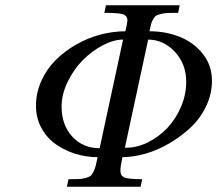

<svg xmlns="http://www.w3.org/2000/svg" viewBox="-20 -712 828 732"><path d="M549.8 -592.8Q611.8 -592.8 665.3 -571.5Q718.8 -550.3 753.4 -506.3Q788.1 -462.4 788.1 -403.8Q788.1 -353.5 765.6 -306.6Q743.2 -259.8 706.5 -225.6Q669.9 -191.4 625.2 -165.3Q580.6 -139.2 533.9 -126Q487.3 -112.8 446.8 -112.8Q439 -77.6 439 -62Q439 -41 455.6 -34.9Q472.2 -28.8 522 -28.8L516.1 0H234.9L241.2 -28.8Q266.6 -28.8 280 -29.3Q293.5 -29.8 306.4 -33.4Q319.3 -37.1 324.5 -40.8Q329.6 -44.4 335.7 -56.2Q341.8 -67.9 344.5 -78.6Q347.2 -89.4 352.1 -112.8Q308.6 -112.8 267.1 -125.7Q225.6 -138.7 191.9 -162.6Q158.2 -186.5 137.7 -224.4Q117.2 -262.2 117.2 -308.1Q117.2 -358.4 137.7 -403.8Q158.2 -449.2 192.4 -483.2Q226.6 -517.1 270.5 -542.2Q314.5 -567.4 362.8 -580.1Q411.1 -592.8 458 -592.8Q465.8 -627 465.8 -633.8Q465.8 -652.3 448.5 -657.7Q431.2 -663.1 377.9 -663.1L383.8 -691.9H665L659.2 -663.1Q634.3 -663.1 620.4 -662.6Q606.4 -662.1 593.8 -658.9Q581.1 -655.8 575.7 -652.6Q570.3 -649.4 564.5 -639.6Q558.6 -629.9 556.2 -620.6Q553.7 -611.3 549.8 -592.8ZM456.1 -148.9H461.9Q503.4 -148.9 544.7 -169.7Q585.9 -190.4 617.9 -224.1Q649.9 -257.8 669.9 -304.4Q689.9 -351.1 689.9 -399.9Q689.9 -468.8 646.2 -514.9Q602.5 -561 544.9 -561ZM359.9 -147 449.2 -561Q413.1 -561 371.3 -539.1Q329.6 -517.1 295.2 -482.2Q260.7 -447.3 237.8 -399.7Q214.8 -352.1 214.8 -305.2Q214.8 -235.8 255.4 -191.4Q295.9 -147 359.9 -147Z"/></svg>

Font: Linguistics Pro
Style: Italic
Weight: 400
Italic angle: -12°
Designer: Stefan Peev, Context Ltd
Foundry: Stefan Peev, Context Ltd
Version: Version 001.000